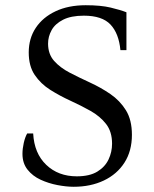

<svg xmlns="http://www.w3.org/2000/svg" viewBox="-20 -700 589 735"><path d="M262 15Q234 15 200 8.5Q166 2 135.5 -12Q105 -26 85.5 -50.5Q66 -75 66 -111Q66 -131 71 -153Q76 -175 84 -189H107Q111 -113 157 -69Q203 -25 274 -25Q323 -25 352.5 -43Q382 -61 395.5 -89.5Q409 -118 409 -150Q409 -196 386 -225.5Q363 -255 326.5 -275.5Q290 -296 249.5 -314.5Q209 -333 172.5 -356Q136 -379 113 -413Q90 -447 90 -499Q90 -553 117 -593.5Q144 -634 193 -657Q242 -680 308 -680Q366 -680 403.5 -671Q441 -662 464 -653V-508H441Q435 -572 403 -606Q371 -640 301 -640Q252 -640 221.5 -624.5Q191 -609 177.5 -584.5Q164 -560 164 -533Q164 -493 187 -467Q210 -441 246.5 -422Q283 -403 324.5 -384Q366 -365 402.5 -340Q439 -315 462 -278Q485 -241 485 -184Q485 -122 456.5 -77.5Q428 -33 377.5 -9Q327 15 262 15Z"/></svg>

Font: Bona Nova SC
Style: Regular
Weight: 400
Designer: Mateusz Machalski
Foundry: Capitalics
Version: Version 4.001; ttfautohint (v1.8.4.7-5d5b)